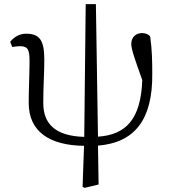

<svg xmlns="http://www.w3.org/2000/svg" viewBox="-20 -687 816 923"><path d="M441 -667H392L385 -29C244 -33 188 -93 188 -192C188 -276 193 -327 193 -401C193 -494 170 -525 105 -525C74 -525 47 -509 29 -486L39 -461C51 -463 64 -465 76 -465C116 -465 122 -446 122 -391C122 -330 118 -263 118 -192C118 -53 220 12 384 14L377 211L387 216L454 200L451 13C626 -1 714 -110 712 -332C712 -390 711 -450 702 -511C694 -523 677 -528 663 -528C637 -528 611 -512 611 -475C611 -449 634 -386 664 -302C657 -113 585 -39 451 -30Z"/></svg>

Font: Shippori Mincho
Style: Regular
Weight: 400
Designer: Bonji Tadano  Ryoko NISHIZUKA  (kana & ideographs); Frank Grießhammer (Latin, Greek & Cyrillic); Wenlong ZHANG  (bopomof
Foundry: Adobe Systems Incorporated
Version: Version 1.003;PS 1.001;hotconv 16.6.54;makeotf.lib2.5.65590